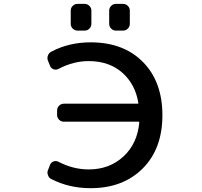

<svg xmlns="http://www.w3.org/2000/svg" viewBox="-20 -982 1040 990"><path d="M309.6 -354.5Q294.9 -354.5 284.7 -364.7Q274.4 -375 274.4 -388.7V-412.1Q274.4 -426.8 284.7 -437Q294.9 -447.3 309.6 -447.3H690.4Q694.3 -447.3 693.4 -451.2Q677.7 -547.9 610.4 -607.4Q542 -667 437.5 -667Q358.4 -667 282.2 -627Q269.5 -620.1 256.8 -624.5Q244.1 -628.9 238.3 -641.6L228.5 -666Q224.6 -673.8 224.6 -681.6Q224.6 -688.5 226.6 -694.3Q231.4 -709 245.1 -715.8Q335.9 -763.7 447.3 -763.7Q617.2 -763.7 717.3 -662.1Q817.4 -560.5 817.4 -387.7Q817.4 -214.8 715.8 -113.3Q614.3 -11.7 447.3 -11.7Q335.9 -11.7 245.1 -58.6Q231.4 -64.5 227.5 -79.1Q224.6 -85.9 224.6 -91.8Q224.6 -99.6 228.5 -107.4L238.3 -132.8Q244.1 -145.5 256.8 -149.9Q269.5 -154.3 282.2 -147.5Q357.4 -108.4 437.5 -108.4Q544.9 -108.4 617.2 -175.8Q688.5 -242.2 698.2 -350.6Q698.2 -354.5 694.3 -354.5ZM379.9 -824.2Q365.2 -824.2 355 -834.5Q344.7 -844.7 344.7 -859.4V-927.7Q344.7 -941.4 355 -951.7Q365.2 -961.9 379.9 -961.9H417Q430.7 -961.9 440.9 -951.7Q451.2 -941.4 451.2 -927.7V-859.4Q451.2 -844.7 440.9 -834.5Q430.7 -824.2 417 -824.2ZM577.1 -824.2Q563.5 -824.2 553.2 -834.5Q543 -844.7 543 -859.4V-927.7Q543 -941.4 553.2 -951.7Q563.5 -961.9 577.1 -961.9H614.3Q628.9 -961.9 639.2 -951.7Q649.4 -941.4 649.4 -927.7V-859.4Q649.4 -844.7 639.2 -834.5Q628.9 -824.2 614.3 -824.2Z"/></svg>

Font: Gen Jyuu Gothic L Monospace Medium
Style: Regular
Weight: 500
Designer: [Source Han Sans]
Ryoko NISHIZUKA  (kana & ideographs); Paul D. Hunt (Latin, Greek & Cyrillic); Wenlong ZHANG  (bopomofo
Version: Version 1.002.20150607